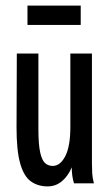

<svg xmlns="http://www.w3.org/2000/svg" viewBox="-20 -654 390 685"><path d="M150 11Q115 11 90 -7Q65 -25 52 -71Q39 -117 39 -199L40 -463H117V-194Q117 -138 123.5 -109.5Q130 -81 141.5 -71.5Q153 -62 168 -62Q195 -62 213 -97Q231 -132 231 -201V-463H308V-72Q308 -53 309 -35.5Q310 -18 315 0H244Q236 -25 236 -57Q223 -26 201 -7.5Q179 11 150 11ZM78 -565V-634H268V-565Z"/></svg>

Font: Inconsolata ExtraCondensed SemiBold
Style: Regular
Weight: 600
Width: 2
Monospace: yes
Designer: Raph Levien, Cyreal, Brenton Simpson
Foundry: Raph Levien, Cyreal, Google
Version: Version 3.001; ttfautohint (v1.8.2.53-6de2)